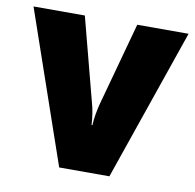

<svg xmlns="http://www.w3.org/2000/svg" viewBox="-67 -714 701 689"><g transform="rotate(10 283.5 -369.5)"><path d="M192 -93 1 -646H188L268 -340Q272 -327 275.5 -305.5Q279 -284 280 -263H283Q284 -283 287.5 -303Q291 -323 295 -339L379 -646H566L375 -93Z"/></g></svg>

Font: Noto Sans Telugu UI SemiCondensed Black
Style: Regular
Weight: 900
Width: 4
Designer: Jelle Bosma - Monotype Design Team
Foundry: Monotype Imaging Inc.
Version: Version 2.005; ttfautohint (v1.8.4.7-5d5b)